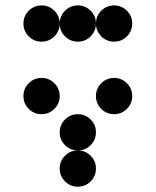

<svg xmlns="http://www.w3.org/2000/svg" viewBox="-20 -704 587 724"><path d="M205.1 -615.2Q205.1 -586.9 185.1 -566.9Q165 -546.9 136.7 -546.9Q108.4 -546.9 88.4 -566.9Q68.4 -586.9 68.4 -615.2Q68.4 -643.6 88.4 -663.6Q108.4 -683.6 136.7 -683.6Q165 -683.6 185.1 -663.6Q205.1 -643.6 205.1 -615.2ZM341.8 -615.2Q341.8 -586.9 321.8 -566.9Q301.8 -546.9 273.4 -546.9Q245.1 -546.9 225.1 -566.9Q205.1 -586.9 205.1 -615.2Q205.1 -643.6 225.1 -663.6Q245.1 -683.6 273.4 -683.6Q301.8 -683.6 321.8 -663.6Q341.8 -643.6 341.8 -615.2ZM478.5 -615.2Q478.5 -586.9 458.5 -566.9Q438.5 -546.9 410.2 -546.9Q381.8 -546.9 361.8 -566.9Q341.8 -586.9 341.8 -615.2Q341.8 -643.6 361.8 -663.6Q381.8 -683.6 410.2 -683.6Q438.5 -683.6 458.5 -663.6Q478.5 -643.6 478.5 -615.2ZM205.1 -341.8Q205.1 -313.5 185.1 -293.5Q165 -273.4 136.7 -273.4Q108.4 -273.4 88.4 -293.5Q68.4 -313.5 68.4 -341.8Q68.4 -370.1 88.4 -390.1Q108.4 -410.2 136.7 -410.2Q165 -410.2 185.1 -390.1Q205.1 -370.1 205.1 -341.8ZM478.5 -341.8Q478.5 -313.5 458.5 -293.5Q438.5 -273.4 410.2 -273.4Q381.8 -273.4 361.8 -293.5Q341.8 -313.5 341.8 -341.8Q341.8 -370.1 361.8 -390.1Q381.8 -410.2 410.2 -410.2Q438.5 -410.2 458.5 -390.1Q478.5 -370.1 478.5 -341.8ZM341.8 -205.1Q341.8 -176.8 321.8 -156.7Q301.8 -136.7 273.4 -136.7Q245.1 -136.7 225.1 -156.7Q205.1 -176.8 205.1 -205.1Q205.1 -233.4 225.1 -253.4Q245.1 -273.4 273.4 -273.4Q301.8 -273.4 321.8 -253.4Q341.8 -233.4 341.8 -205.1ZM341.8 -68.4Q341.8 -40 321.8 -20Q301.8 0 273.4 0Q245.1 0 225.1 -20Q205.1 -40 205.1 -68.4Q205.1 -96.7 225.1 -116.7Q245.1 -136.7 273.4 -136.7Q301.8 -136.7 321.8 -116.7Q341.8 -96.7 341.8 -68.4Z"/></svg>

Font: DatDot
Style: Bold
Weight: 700
Designer: GGBot
Version: 1.00